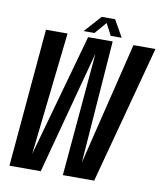

<svg xmlns="http://www.w3.org/2000/svg" viewBox="-86 -853 791 924"><g transform="rotate(10 309.0 -391.0)"><path d="M23 0 82.5 -675H188L121 -75L288.5 -675H408.5L363.5 -75L510 -675H617.5L437 0H284L337 -603L176 0ZM262 -700 336 -782.5H401.5L448 -700H394.5L364.5 -757.5L315 -700Z"/></g></svg>

Font: Anybody Condensed Medium
Style: Italic
Weight: 500
Width: 3
Italic angle: -10°
Designer: Tyler Finck
Foundry: Etcetera Type Company
Version: Version 1.010; ttfautohint (v1.8.3) -l 8 -r 50 -G 200 -x 14 